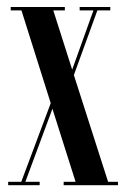

<svg xmlns="http://www.w3.org/2000/svg" viewBox="-20 -544 367 564"><path d="M4 0V-10H42.5L129 -241L43 -513.5H11.5V-523.5H170.5V-513.5H136.5L192 -339.5L254.5 -513.5H214V-523.5H304V-513.5H266L197 -323.5L297.5 -10H326.5V0H167V-10H202L134 -224.5L54.5 -10H96.5V0Z"/></svg>

Font: Imbue 100pt Medium
Style: Regular
Weight: 500
Designer: Tyler Finck
Foundry: Etcetera Type Company
Version: Version 1.102; ttfautohint (v1.8.3)